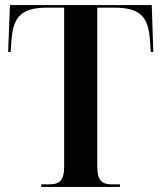

<svg xmlns="http://www.w3.org/2000/svg" viewBox="-20 -734 635 754"><path d="M142 0H451V-10H421C381 -10 362 -24 362 -80V-704H427C528 -704 563 -671 569 -575L572 -530H582L576 -714H19L12 -530H22L25 -575C31 -671 67 -704 167 -704H232V-80C232 -24 213 -10 173 -10H142Z"/></svg>

Font: Noto Serif Display SemiCondensed SemiBold
Style: Regular
Weight: 600
Width: 4
Designer: Monotype Design Team
Foundry: Monotype Imaging Inc.
Version: Version 2.009